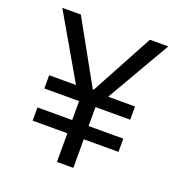

<svg xmlns="http://www.w3.org/2000/svg" viewBox="-127 -806 859 914"><g transform="rotate(20 302.5 -349.0)"><path d="M344 -145V0H261V-145H85V-212H261V-308H85V-375H221L34 -698H128L303 -383H308L478 -698H571L384 -375H520V-308H344V-212H520V-145Z"/></g></svg>

Font: IBM Plex Thai
Style: Regular
Weight: 400
Designer: Mike Abbink, Paul van der Laan, Pieter van Rosmalen, Ben Mitchell, Mark Frömberg
Foundry: Bold Monday
Version: Version 1.0